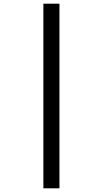

<svg xmlns="http://www.w3.org/2000/svg" viewBox="-20 -770 570 1040"><path d="M215 -750H302V250H215Z"/></svg>

Font: Panefresco 500wt
Style: Regular
Weight: 700
Foundry: Campivisivi & Chank Co
Version: Version 1.001